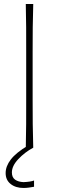

<svg xmlns="http://www.w3.org/2000/svg" viewBox="-20 -733 293 953"><path d="M108 0Q109.5 -61 109.8 -117Q110 -173 110 -238V-475Q110 -540.5 109.8 -596.5Q109.5 -652.5 108 -713H145Q143 -652.5 142.5 -596.5Q142 -540.5 142 -475V-238Q142 -173 142.5 -117Q143 -61 145 0ZM97 200Q57.5 200 32.8 180.2Q8 160.5 8 126Q8 92 33.8 58.5Q59.5 25 118 -10V-20H134L145 0Q102.5 23 70.8 56.8Q39 90.5 39 123Q39 147.5 55 158.8Q71 170 97 171Q131.5 169.5 149 163V194Q138 196 124 198Q110 200 97 200Z"/></svg>

Font: Commissioner Flair Thin
Style: Regular
Weight: 100
Designer: Kostas Bartsokas
Foundry: Kostas Bartsokas
Version: Version 1.000; ttfautohint (v1.8.3)